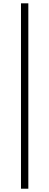

<svg xmlns="http://www.w3.org/2000/svg" viewBox="-20 -851 294 1148"><path d="M105.5 277.3V-831.1H149.4V277.3Z"/></svg>

Font: Taipei Sans TC Beta Light
Style: Regular
Weight: 300
Designer: JT Foundry
Foundry: JT Foundry
Version: Version 1.000